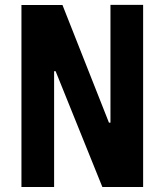

<svg xmlns="http://www.w3.org/2000/svg" viewBox="-20 -750 660 770"><path d="M66 0H197V-464.5H203L390.5 0H554V-730.5H423V-258H417L230.5 -730H66Z"/></svg>

Font: Monaspace Argon ExtraBold
Style: Bold
Weight: 800
Designer: Riley Cran & the Lettermatic Team
Foundry: Lettermatic
Version: Version 1.000 (Monaspace Argon)